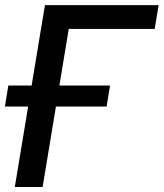

<svg xmlns="http://www.w3.org/2000/svg" viewBox="-26 -748 655 768"><path d="M608.4 -727.5 592.8 -632.3H249L144.5 0H33.2L153.8 -727.5ZM-6.3 -321.8 7.3 -405.8H414.1L400.4 -321.8Z"/></svg>

Font: Inter 17pt Medium
Style: Italic
Weight: 500
Italic angle: -9.3988°
Version: Version 4.001;git-66647c0bb